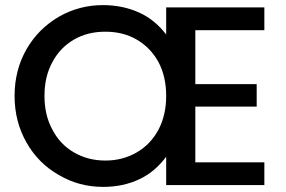

<svg xmlns="http://www.w3.org/2000/svg" viewBox="-20 -724 1119 751"><path d="M744 -606C744 -606 1014 -606 1014 -606C1014 -606 1014 -695 1014 -695C1014 -695 630 -695 630 -695C630 -695 630 -589 630 -589C630 -589 630 -589 630 -589C601 -627 566 -656 524 -675C482 -694 435 -704 382 -704C382 -704 382 -704 382 -704C321 -704 264 -689 211 -659C158 -628 115 -586 84 -532C53 -478 37 -417 37 -349C37 -349 37 -349 37 -349C37 -281 53 -220 84 -166C115 -111 158 -69 211 -39C264 -8 321 7 383 7C383 7 383 7 383 7C436 7 483 -3 525 -23C566 -42 601 -72 630 -111C630 -111 630 0 630 0C630 0 1014 0 1014 0C1014 0 1014 -89 1014 -89C1014 -89 744 -89 744 -89C744 -89 744 -307 744 -307C744 -307 984 -307 984 -307C984 -307 984 -395 984 -395C984 -395 744 -395 744 -395C744 -395 744 -606 744 -606ZM154 -349C154 -349 154 -349 154 -349C154 -399 164 -443 185 -481C205 -519 233 -548 269 -569C305 -590 346 -600 392 -600C392 -600 392 -600 392 -600C438 -600 479 -590 515 -569C551 -548 579 -519 600 -481C620 -443 630 -399 630 -349C630 -349 630 -349 630 -349C630 -299 620 -255 600 -217C579 -178 551 -149 515 -128C479 -107 438 -96 392 -96C392 -96 392 -96 392 -96C346 -96 305 -107 269 -128C233 -149 205 -178 185 -217C164 -255 154 -299 154 -349Z"/></svg>

Font: Girnar Poppins
Style: Medium
Weight: 500
Designer: Ninad Kale (Devanagari), Jonny Pinhorn (Latin)
Foundry: Indian Type Foundry
Version: ""